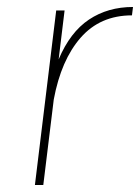

<svg xmlns="http://www.w3.org/2000/svg" viewBox="-20 -530 401 550"><path d="M80 0 141 -500H165L148 -360Q181 -438 235 -474Q289 -510 361 -510L358 -486Q267 -486 211 -422Q155 -358 134 -245L104 0Z"/></svg>

Font: Haskoy Thin
Style: Italic
Weight: 100
Designer: Ertekin Erdin
Foundry: Ertekin Erdin
Version: Version 2.000; ttfautohint (v1.8.4.7-5d5b)